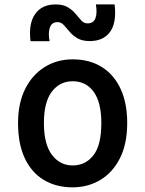

<svg xmlns="http://www.w3.org/2000/svg" viewBox="-20 -818 640 846"><path d="M300 7.5Q227.5 7.5 173.5 -24.8Q119.5 -57 89.5 -120.2Q59.5 -183.5 59.5 -276Q59.5 -363.5 91 -426.2Q122.5 -489 177 -522.8Q231.5 -556.5 300 -556.5Q374.5 -556.5 428.5 -522.8Q482.5 -489 511.5 -426.2Q540.5 -363.5 540.5 -276Q540.5 -183.5 508.2 -120.2Q476 -57 421.5 -24.8Q367 7.5 300 7.5ZM300 -89Q356 -89 391.2 -133.2Q426.5 -177.5 426.5 -276Q426.5 -367 392.8 -413.5Q359 -460 300 -460Q243.5 -460 208.5 -414.2Q173.5 -368.5 173.5 -276Q173.5 -182.5 208.8 -135.8Q244 -89 300 -89ZM375.5 -637Q342 -637 321 -649.5Q300 -662 286.2 -678.8Q272.5 -695.5 260.8 -708Q249 -720.5 233.5 -720.5Q207.5 -720.5 199.5 -696Q191.5 -671.5 198.5 -636.5H114.5Q105 -714 134.8 -756.2Q164.5 -798.5 225 -798.5Q258.5 -798.5 279 -786Q299.5 -773.5 313.2 -756.8Q327 -740 338.5 -727.5Q350 -715 365.5 -715Q392 -715 400.5 -737.5Q409 -760 402.5 -798.5H485Q494.5 -718 465 -677.5Q435.5 -637 375.5 -637Z"/></svg>

Font: Spline Sans Mono Medium
Style: Regular
Weight: 500
Monospace: yes
Version: Version 1.004